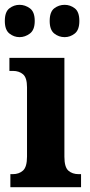

<svg xmlns="http://www.w3.org/2000/svg" viewBox="-31 -776 373 796"><path d="M12 0V-54H22Q48 -54 64.5 -69Q81 -84 81 -127V-414Q81 -454 64.5 -468Q48 -482 23 -482H8V-536H236V-126Q236 -83 252.5 -68.5Q269 -54 295 -54H305V0ZM237 -622Q213 -622 194 -637Q175 -652 175 -689Q175 -727 194 -741.5Q213 -756 237 -756Q260 -756 279 -741.5Q298 -727 298 -689Q298 -652 279 -637Q260 -622 237 -622ZM50 -622Q27 -622 8 -637Q-11 -652 -11 -689Q-11 -727 8 -741.5Q27 -756 50 -756Q73 -756 93 -741.5Q113 -727 113 -689Q113 -652 93 -637Q73 -622 50 -622Z"/></svg>

Font: Noto Serif Ethiopic Condensed ExtraBold
Style: Regular
Weight: 800
Width: 3
Designer: Monotype Design Team
Foundry: Monotype Imaging Inc.
Version: Version 2.102; ttfautohint (v1.8.4.7-5d5b)